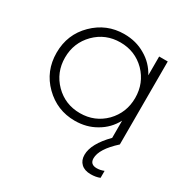

<svg xmlns="http://www.w3.org/2000/svg" viewBox="-165 -651 974 1002"><g transform="rotate(30 322.5 -150.0)"><path d="M568.4 0Q485.4 75.2 485.4 130.9Q485.4 168 525.4 168Q546.9 168 568.4 159.2Q568.4 172.9 568.4 201.2Q544.9 210.9 513.7 210.9Q476.6 210.9 456.1 191.4Q435.5 171.9 435.5 138.7Q435.5 72.3 516.6 -9.8Q516.6 -43.9 516.6 -113.3Q485.4 -54.7 428.7 -22.5Q373 10.7 301.8 10.7Q195.3 10.7 119.1 -64.5Q43 -139.6 43 -250Q43 -360.4 119.1 -435.5Q195.3 -510.7 301.8 -510.7Q373 -510.7 428.7 -477.5Q485.4 -445.3 516.6 -386.7Q516.6 -424.8 516.6 -500Q529.3 -500 568.4 -500Q568.4 -375 568.4 0ZM305.7 -37.1Q394.5 -37.1 456.1 -98.6Q516.6 -161.1 516.6 -250Q516.6 -338.9 456.1 -401.4Q394.5 -462.9 305.7 -462.9Q216.8 -462.9 155.3 -401.4Q93.8 -338.9 93.8 -250Q93.8 -161.1 155.3 -98.6Q216.8 -37.1 305.7 -37.1Z"/></g></svg>

Font: LeFont
Style: ExtraLight
Weight: 200
Designer: Leryon MEDIA
Version: Version 1.0